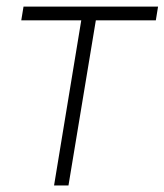

<svg xmlns="http://www.w3.org/2000/svg" viewBox="-20 -566 502 586"><path d="M145 0 228 -503.9H44.9L51.8 -545.9H462.4L455.6 -503.9H272.5L189 0Z"/></svg>

Font: Inter ExtraLight
Style: Italic
Weight: 250
Italic angle: -9.3988°
Designer: Rasmus Andersson
Foundry: rsms
Version: Version 4.001;git-66647c0bb